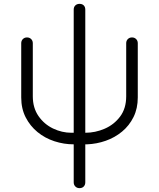

<svg xmlns="http://www.w3.org/2000/svg" viewBox="-20 -741 824 995"><path d="M410 7 422 -53Q474 -53 522.5 -74Q571 -95 602.5 -137Q634 -179 634 -242V-517Q634 -530 642.5 -538.5Q651 -547 664 -547Q677 -547 685.5 -538.5Q694 -530 694 -517V-236Q694 -179 672 -134.5Q650 -90 612.5 -59Q575 -28 528 -11.5Q481 5 431 7ZM362 7Q311 7 262 -9Q213 -25 174.5 -56.5Q136 -88 113 -133Q90 -178 90 -236V-517Q90 -530 98.5 -538.5Q107 -547 120 -547Q133 -547 141.5 -538.5Q150 -530 150 -517V-242Q150 -182 179.5 -139.5Q209 -97 255 -75Q301 -53 350 -53H371ZM392 234Q379 234 370.5 225.5Q362 217 362 204V-691Q362 -705 370.5 -713Q379 -721 392 -721Q406 -721 414 -713Q422 -705 422 -691V204Q422 217 414 225.5Q406 234 392 234Z"/></svg>

Font: ComfortaaLight
Style: Regular
Weight: 300
Designer: Johan Aakerlund
Foundry: Johan Aakerlund
Version: Version 3.104; ttfautohint (v1.8.1.43-b0c9)